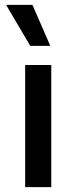

<svg xmlns="http://www.w3.org/2000/svg" viewBox="-20 -766 314 786"><path d="M112.8 -746.1 186 -578.1H104L4.9 -746.1ZM189.9 -500V0H83V-500Z"/></svg>

Font: Work Sans Medium
Style: Regular
Weight: 500
Designer: Wei Huang
Foundry: Wei Huang
Version: Version 2.012